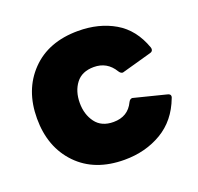

<svg xmlns="http://www.w3.org/2000/svg" viewBox="-102 -652 798 772"><g transform="rotate(-20 297.0 -265.5)"><path d="M306 10Q179 10 105 -66.5Q31 -143 31 -266Q31 -388 105 -464.5Q179 -541 306 -541Q395 -541 462 -502Q529 -463 559 -378L560 -372Q560 -361 548 -358L419 -322Q410 -322 403 -333Q373 -383 316 -383Q265 -383 239.5 -349.5Q214 -316 214 -266Q214 -217 239.5 -182.5Q265 -148 316 -148Q378 -148 403 -201Q409 -213 419 -213L558 -178Q570 -175 570 -166Q570 -162 568 -158Q536 -73 466 -31.5Q396 10 306 10Z"/></g></svg>

Font: YamahaIndonesia935. App XBold
Style: Regular
Weight: 800
Designer: Dalton Maag Ltd
Foundry: Dalton Maag Ltd
Version: Version 1.002; January 01, 2024; Regular/Italic